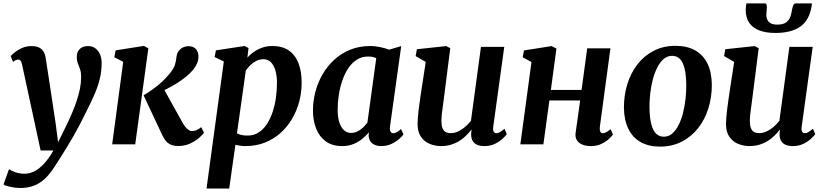

<svg xmlns="http://www.w3.org/2000/svg" viewBox="-55 -830 4743 1104"><path d="M72 -458Q68.5 -475 63.2 -481.2Q58 -487.5 50 -487.5Q42.5 -487.5 35.5 -484.2Q28.5 -481 20 -474L6.5 -507.5Q11.5 -514 28.2 -527.8Q45 -541.5 70 -553.2Q95 -565 124.5 -565Q152 -565 169 -557Q186 -549 195.2 -533.8Q204.5 -518.5 207.5 -497Q215 -450 222.2 -402.8Q229.5 -355.5 236.5 -308.5Q243.5 -261.5 250.8 -214.2Q258 -167 265 -120L279 -12L325 -105Q343.5 -143 359 -179.5Q374.5 -216 386.2 -251.2Q398 -286.5 404.8 -320.5Q411.5 -354.5 411.5 -387.5Q411.5 -415.5 405.2 -432.5Q399 -449.5 392.8 -465.2Q386.5 -481 386.5 -505Q386.5 -531.5 403.5 -548.2Q420.5 -565 451.5 -565Q477.5 -565 494.8 -551.2Q512 -537.5 520.8 -515.5Q529.5 -493.5 529.5 -468.5Q529.5 -416 516.5 -368Q503.5 -320 482.5 -274Q461.5 -228 438 -181.5Q423 -150 404.8 -115.5Q386.5 -81 366.8 -46.5Q347 -12 327.5 19.8Q308 51.5 291 78.5Q274 105.5 261 125Q233 170 203 197.8Q173 225.5 138.5 238.2Q104 251 62.5 251Q35.5 251 5.8 244.8Q-24 238.5 -35 231L-3 142Q7 151 32.2 160Q57.5 169 85 169Q114.5 169 142.2 155.2Q170 141.5 197.5 112Q225 82.5 252.5 35H178.5Z M590 0 653.5 -474.5 602 -501 610 -540.5 772.5 -566 798 -552 722.5 0ZM970.5 9.5Q941 9.5 923.2 0Q905.5 -9.5 895.8 -23.2Q886 -37 880 -49L770.5 -282Q800.5 -300 826.8 -319Q853 -338 876 -359.2Q899 -380.5 918.5 -404.5Q943 -433.5 950 -455.2Q957 -477 959 -497Q961 -521.5 972 -536.2Q983 -551 998 -557.8Q1013 -564.5 1027 -564.5Q1057.5 -564.5 1071.5 -547.8Q1085.5 -531 1086 -508Q1086.5 -485 1078.5 -466.5Q1070.5 -448 1059 -433.5Q1041.5 -411 1016 -390Q990.5 -369 961.8 -351.2Q933 -333.5 905.8 -319.5Q878.5 -305.5 857 -296L874.5 -340.5L996.5 -121.5Q1008.5 -100 1022.8 -88Q1037 -76 1049.5 -76Q1059 -76 1073.5 -81.2Q1088 -86.5 1102 -99L1118 -67Q1109.5 -54.5 1088.8 -36.5Q1068 -18.5 1037.8 -4.5Q1007.5 9.5 970.5 9.5Z M1132.5 254 1232 -476.5 1179 -502 1186.5 -540.5 1351.5 -565.5 1374 -554 1367.5 -499Q1383 -516.5 1404.5 -531.5Q1426 -546.5 1452.8 -556Q1479.5 -565.5 1511.5 -565.5Q1567.5 -565.5 1604.8 -540.2Q1642 -515 1660.8 -467.8Q1679.5 -420.5 1679.5 -354.5Q1679.5 -298 1665.2 -244.5Q1651 -191 1623.2 -144.8Q1595.5 -98.5 1556.2 -63.8Q1517 -29 1466.5 -9.5Q1416 10 1356.5 10Q1342.5 10 1327.5 8Q1312.5 6 1298.5 3L1263 254ZM1307.5 -63Q1320 -56.5 1335 -53.5Q1350 -50.5 1368.5 -50.5Q1404.5 -50.5 1432 -68.2Q1459.5 -86 1479.5 -116.2Q1499.5 -146.5 1512.5 -185.8Q1525.5 -225 1531.5 -268.2Q1537.5 -311.5 1537.5 -354.5Q1537.5 -393.5 1528.8 -424Q1520 -454.5 1503 -472Q1486 -489.5 1459.5 -489.5Q1437.5 -489.5 1418.5 -479.8Q1399.5 -470 1384.5 -455.2Q1369.5 -440.5 1358.5 -424.5Z M2187.5 -102.5Q2185 -81 2190.8 -72.5Q2196.5 -64 2206.5 -64Q2214.5 -64 2225 -69.2Q2235.5 -74.5 2251 -88L2265 -57.5Q2260 -49 2242.2 -32.8Q2224.5 -16.5 2197.5 -3.2Q2170.5 10 2136 10Q2105.5 10 2085.8 -5.2Q2066 -20.5 2064.5 -51.5L2066.5 -69.5Q2050.5 -50 2028.2 -31.8Q2006 -13.5 1977.2 -1.8Q1948.5 10 1912.5 10Q1855 10 1817.8 -17.5Q1780.5 -45 1762.5 -91.2Q1744.5 -137.5 1744.5 -194Q1744.5 -248.5 1758.5 -302Q1772.5 -355.5 1800 -403Q1827.5 -450.5 1867.5 -487Q1907.5 -523.5 1959.5 -544.5Q2011.5 -565.5 2074.5 -565.5Q2101 -565.5 2131.5 -559Q2162 -552.5 2183 -544.5L2252 -565ZM2108.5 -495.5Q2098 -500.5 2086.5 -502.8Q2075 -505 2062.5 -505Q2025.5 -505 1996.8 -486.8Q1968 -468.5 1947.2 -437Q1926.5 -405.5 1913 -365.8Q1899.5 -326 1893 -283Q1886.5 -240 1886.5 -199Q1886.5 -156 1896.2 -126.2Q1906 -96.5 1923.5 -81Q1941 -65.5 1964 -65.5Q1979 -65.5 1992.2 -70.8Q2005.5 -76 2017.2 -84.5Q2029 -93 2039 -103.2Q2049 -113.5 2057.5 -124.5Z M2480 10Q2448 10 2417.5 -2Q2387 -14 2366.8 -41.5Q2346.5 -69 2346 -116Q2346 -133.5 2347.8 -154.5Q2349.5 -175.5 2352.2 -198.8Q2355 -222 2358.5 -245.8Q2362 -269.5 2365 -291.5L2393 -474L2335 -507.5L2342 -547L2511 -565L2534 -553L2500.5 -289Q2498 -267.5 2495 -245.8Q2492 -224 2489.2 -204Q2486.5 -184 2484.8 -166.8Q2483 -149.5 2483 -136.5Q2483 -109.5 2489 -93.8Q2495 -78 2507 -71.2Q2519 -64.5 2537 -64.5Q2559 -64.5 2580.5 -74.8Q2602 -85 2620.5 -101.2Q2639 -117.5 2653 -135.5L2710.5 -560.5H2844.5L2781 -100.5Q2778.5 -81.5 2783.8 -72.8Q2789 -64 2799 -64Q2808 -64 2818 -69.5Q2828 -75 2846 -89.5L2859 -59Q2854 -50.5 2836.8 -34Q2819.5 -17.5 2792.5 -3.8Q2765.5 10 2730.5 10Q2693.5 10 2675.2 -5.2Q2657 -20.5 2654.5 -46.5Q2654 -49 2654 -53.2Q2654 -57.5 2654.2 -62.5Q2654.5 -67.5 2655.2 -72.8Q2656 -78 2656.5 -82.5L2654.5 -83.5Q2641.5 -66.5 2624.5 -49.8Q2607.5 -33 2586 -19.5Q2564.5 -6 2538.2 2Q2512 10 2480 10Z M3394 -100Q3392 -81 3397 -72.5Q3402 -64 3411 -64Q3419.5 -64 3429 -68.8Q3438.5 -73.5 3456 -87L3469.5 -56.5Q3464.5 -48.5 3447.8 -32.5Q3431 -16.5 3404.2 -3.2Q3377.5 10 3343 10Q3314 10 3293 1.2Q3272 -7.5 3261.8 -24.2Q3251.5 -41 3254.5 -64L3281 -252.5H3104L3069.5 0H2937L3001 -473.5L2950.5 -500.5L2958 -540L3116.5 -565L3144.5 -551L3112.5 -313H3289L3321.5 -552H3455Z M3828.5 -566.5Q3895.5 -566.5 3942 -540.5Q3988.5 -514.5 4013 -464.2Q4037.5 -414 4038 -341Q4038 -270.5 4018 -206.5Q3998 -142.5 3959.2 -93.2Q3920.5 -44 3865.2 -15.5Q3810 13 3740 13Q3674.5 13 3628.2 -13.2Q3582 -39.5 3557.8 -89.8Q3533.5 -140 3532.5 -211.5Q3532.5 -283.5 3552.5 -347.5Q3572.5 -411.5 3611 -460.8Q3649.5 -510 3704.5 -538.2Q3759.5 -566.5 3828.5 -566.5ZM3810 -509Q3782 -509 3760.8 -490.5Q3739.5 -472 3724 -441.2Q3708.5 -410.5 3698.5 -372.2Q3688.5 -334 3684 -293.8Q3679.5 -253.5 3679.5 -216.5Q3680 -152.5 3690.2 -114.8Q3700.5 -77 3718.8 -60.5Q3737 -44 3761.5 -44Q3789.5 -44 3810.5 -62.2Q3831.5 -80.5 3847 -111.2Q3862.5 -142 3872.2 -180.2Q3882 -218.5 3886.5 -259Q3891 -299.5 3891 -337Q3890.5 -401.5 3880.5 -439Q3870.5 -476.5 3852.8 -492.8Q3835 -509 3810 -509Z M4253.5 10Q4221.5 10 4191 -2Q4160.5 -14 4140.2 -41.5Q4120 -69 4119.5 -116Q4119.5 -133.5 4121.2 -154.5Q4123 -175.5 4125.8 -198.8Q4128.5 -222 4132 -245.8Q4135.5 -269.5 4138.5 -291.5L4166.5 -474L4108.5 -507.5L4115.5 -547L4284.5 -565L4307.5 -553L4274 -289Q4271.5 -267.5 4268.5 -245.8Q4265.5 -224 4262.8 -204Q4260 -184 4258.2 -166.8Q4256.5 -149.5 4256.5 -136.5Q4256.5 -109.5 4262.5 -93.8Q4268.5 -78 4280.5 -71.2Q4292.5 -64.5 4310.5 -64.5Q4332.5 -64.5 4354 -74.8Q4375.5 -85 4394 -101.2Q4412.5 -117.5 4426.5 -135.5L4484 -560.5H4618L4554.5 -100.5Q4552 -81.5 4557.2 -72.8Q4562.5 -64 4572.5 -64Q4581.5 -64 4591.5 -69.5Q4601.5 -75 4619.5 -89.5L4632.5 -59Q4627.5 -50.5 4610.2 -34Q4593 -17.5 4566 -3.8Q4539 10 4504 10Q4467 10 4448.8 -5.2Q4430.5 -20.5 4428 -46.5Q4427.5 -49 4427.5 -53.2Q4427.5 -57.5 4427.8 -62.5Q4428 -67.5 4428.8 -72.8Q4429.5 -78 4430 -82.5L4428 -83.5Q4415 -66.5 4398 -49.8Q4381 -33 4359.5 -19.5Q4338 -6 4311.8 2Q4285.5 10 4253.5 10ZM4342 -810.5Q4350 -810.5 4352.2 -804.5Q4354.5 -798.5 4354.5 -789Q4354.5 -779 4353 -767.5Q4351.5 -756 4351.5 -746Q4351 -720.5 4365.5 -704.5Q4380 -688.5 4414 -688.5Q4449 -688.5 4466 -701.8Q4483 -715 4489.8 -735Q4496.5 -755 4499.5 -776Q4502 -789 4506.5 -799.8Q4511 -810.5 4521.5 -810.5H4613Q4613 -807 4613 -803.2Q4613 -799.5 4612 -795Q4598.5 -713 4546.5 -676.8Q4494.5 -640.5 4403 -640.5Q4351 -640.5 4312.8 -654.5Q4274.5 -668.5 4253.5 -698.2Q4232.5 -728 4233 -775Q4233 -783.5 4234 -792.5Q4235 -801.5 4237 -810.5Z"/></svg>

Font: Merriweather 24pt
Style: Bold Italic
Weight: 700
Italic angle: -7.8°
Designer: Eben Sorkin
Foundry: Eben Sorkin
Version: Version 2.101